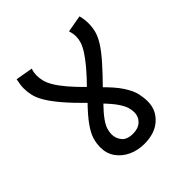

<svg xmlns="http://www.w3.org/2000/svg" viewBox="-172 -762 894 894"><g transform="rotate(-45 275.5 -315.0)"><path d="M232 -313Q175 -369 141.5 -408.5Q108 -448 90.5 -477.5Q73 -507 67.5 -531Q62 -555 62 -579Q62 -591 64 -604.5Q66 -618 69 -632L154 -617Q150 -607 148.5 -597Q147 -587 147 -579Q147 -561 151.5 -542Q156 -523 170 -499Q184 -475 211 -443Q238 -411 283 -367L314 -334Q368 -282 392 -244.5Q416 -207 422 -179.5Q428 -152 428 -127Q428 -72 387.5 -35Q347 2 277 2Q234 2 198.5 -14.5Q163 -31 141.5 -61Q120 -91 120 -131Q120 -159 128 -185Q136 -211 160 -245Q184 -279 233 -329L263 -363Q308 -408 336 -441.5Q364 -475 379.5 -499.5Q395 -524 400.5 -542.5Q406 -561 406 -576Q406 -585 404.5 -595Q403 -605 399 -617L483 -632Q487 -617 488.5 -604Q490 -591 490 -579Q490 -553 483.5 -528.5Q477 -504 458.5 -474.5Q440 -445 406 -406.5Q372 -368 318 -313L278 -270Q244 -235 227 -211Q210 -187 205 -170Q200 -153 200 -138Q200 -111 217 -90Q234 -69 274 -69Q308 -69 328 -88Q348 -107 348 -136Q348 -152 342.5 -169.5Q337 -187 320 -212Q303 -237 267 -274Z"/></g></svg>

Font: Noto Sans Devanagari
Style: Regular
Weight: 400
Designer: Jelle Bosma - Monotype Design Team
Foundry: Monotype Imaging Inc.
Version: Version 2.003